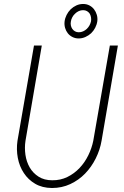

<svg xmlns="http://www.w3.org/2000/svg" viewBox="-20 -941 627 971"><path d="M576.2 -710.9H535.6L451.7 -229Q444.3 -191.9 426.5 -155.5Q408.7 -119.1 382.3 -91.3Q355.5 -63 320.6 -45.9Q285.6 -28.8 244.1 -29.3Q203.6 -29.3 175.3 -47.4Q147 -65.4 130.4 -93.8Q113.8 -122.6 108.6 -158.2Q103.5 -193.8 108.9 -229L191.4 -710.9H151.9L68.4 -229Q62 -185.1 70.1 -142.3Q78.1 -99.6 100.6 -65.9Q122.6 -32.2 158 -11.5Q193.4 9.3 242.7 9.8Q293 9.8 335.4 -10Q377.9 -29.8 410.2 -63Q442.4 -96.2 464.1 -139.6Q485.8 -183.1 493.7 -229.5ZM306.6 -832Q304.7 -815.4 309.1 -800Q313.5 -784.7 322.8 -772.9Q332.5 -760.7 346.7 -753.7Q360.8 -746.6 377.9 -746.6Q395.5 -746.6 411.9 -753.9Q428.2 -761.2 440.9 -772.9Q453.1 -784.7 461.4 -800.5Q469.7 -816.4 472.2 -834Q474.1 -850.1 469.7 -865.7Q465.3 -881.3 455.6 -894Q446.3 -906.2 432.1 -913.6Q418 -920.9 400.4 -920.9Q382.3 -920.9 366.2 -913.6Q350.1 -906.2 337.4 -894Q324.7 -881.3 316.7 -865.2Q308.6 -849.1 306.6 -832ZM338.4 -832Q339.8 -842.8 345.5 -853.5Q351.1 -864.3 359.9 -872.1Q367.7 -879.9 378.2 -884.8Q388.7 -889.6 399.9 -889.6Q411.6 -889.6 419.9 -884.8Q428.2 -879.9 433.6 -872.1Q438.5 -863.8 440.2 -853.8Q441.9 -843.8 440.4 -833.5Q438 -822.8 432.6 -812.7Q427.2 -802.7 418.9 -794.9Q410.6 -787.1 400.4 -782.5Q390.1 -777.8 378.4 -777.8Q367.7 -777.8 359.4 -782.5Q351.1 -787.1 345.7 -794.9Q340.3 -802.7 338.4 -812.5Q336.4 -822.3 338.4 -832Z"/></svg>

Font: Roboto Mono ExtraLight
Style: Italic
Weight: 250
Italic angle: -10°
Monospace: yes
Designer: Google
Version: Version 3.000